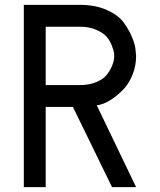

<svg xmlns="http://www.w3.org/2000/svg" viewBox="-20 -770 658 790"><path d="M78 0V-750H309Q373 -750 420.5 -728.5Q468 -707 490 -676Q512 -645 524.5 -614Q537 -583 538 -562L540 -540Q540 -500 526 -464.5Q512 -429 491.5 -406.5Q471 -384 448 -367.5Q425 -351 406.5 -344Q388 -337 378 -337L540 0H441L280 -330H168V0ZM168 -420H309Q348 -420 377 -432.5Q406 -445 419.5 -462.5Q433 -480 440.5 -497.5Q448 -515 449 -528L450 -540Q450 -545 449 -553Q448 -561 440.5 -581.5Q433 -602 419.5 -618Q406 -634 377 -647Q348 -660 309 -660H168Z"/></svg>

Font: Hermit
Style: Regular
Weight: 400
Designer: Pablo Caro
Version: Version 2.000;PS 002.000;hotconv 1.0.88;makeotf.lib2.5.64775